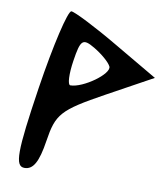

<svg xmlns="http://www.w3.org/2000/svg" viewBox="-90 -959 864 985"><g transform="rotate(10 341.5 -466.5)"><path d="M105 -467C53 -125 53 -50 104 -50C149 -50 174 -94 191 -206C213 -349 234 -374 448 -492L683 -621L459 -752C337 -824 220 -883 202 -883C184 -883 140 -696 105 -467ZM443 -638C459 -602 329 -508 262 -508C248 -508 245 -564 256 -635C273 -747 284 -758 350 -719C392 -694 433 -659 443 -638Z"/></g></svg>

Font: Hussar Skorodowane
Style: Ky
Weight: 700
Foundry: Cannot Into Space Fonts
Version: Version 0.892